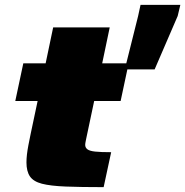

<svg xmlns="http://www.w3.org/2000/svg" viewBox="-20 -771 763 791"><path d="M407 0Q312 0 250 -2.5Q188 -5 153 -14Q118 -23 103.5 -44Q89 -65 89 -102Q89 -117 91 -134.5Q93 -152 97 -173Q101 -194 106 -218L135 -355H43L76 -510H168L199 -658H432L401 -510H510L477 -355H368L335 -199Q334 -194 333 -189Q332 -184 331.5 -180.5Q331 -177 331 -174Q331 -163 340 -156Q349 -149 372 -146.5Q395 -144 438 -144ZM494 -485 549 -705 559 -751H723L712 -705L617 -485Z"/></svg>

Font: Saira SemiExpanded Black
Style: Italic
Weight: 900
Width: 6
Italic angle: -12°
Designer: Hector Gatti with collaboration of the Omnibus-Type team
Foundry: Omnibus-Type
Version: Version 1.101